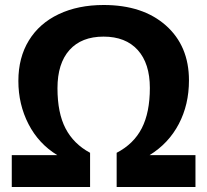

<svg xmlns="http://www.w3.org/2000/svg" viewBox="-20 -745 826 765"><path d="M338.9 -136.2V0H26.9V-127H208Q133.8 -172.4 93.5 -250.7Q53.2 -329.1 53.2 -422.4Q53.2 -515.6 95 -583.7Q136.7 -651.9 213.9 -688.5Q291 -725.1 393.1 -725.1Q548.8 -725.1 640.9 -643.6Q732.9 -562 732.9 -424.8Q732.9 -328.1 692.4 -251Q651.9 -173.8 576.2 -127H758.8V0H444.8V-136.2Q512.7 -171.4 544.9 -234.1Q577.1 -296.9 577.1 -394.5Q577.1 -492.2 528.8 -545.7Q480.5 -599.1 392.6 -599.1Q304.7 -599.1 256.8 -545.7Q209 -492.2 209 -393.6Q209 -294.9 241.2 -233.2Q273.4 -171.4 338.9 -136.2Z"/></svg>

Font: OpenSans-Bold
Style: Bold
Weight: 700
Foundry: Ascender Corporation
Version: Version 1.10